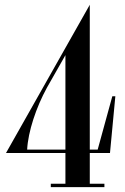

<svg xmlns="http://www.w3.org/2000/svg" viewBox="-20 -768 511 788"><path d="M380.9 -154H348.5V-748.4L4.6 -140H248.5V-14H188.5V0H408.5V-14H348.5V-140H431.4L453.4 -373H441ZM91.4 -154C95.2 -227.7 128.2 -327.1 172.6 -408.2L248.5 -541.7V-154Z"/></svg>

Font: Picaflor 36 pt
Style: Regular
Weight: 400
Designer: Ariel Martín Pérez
Foundry: Tunera Type Foundry
Version: Version 1.000;hotconv 1.0.109;makeotfexe 2.5.65596